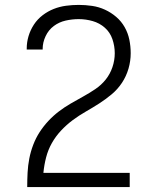

<svg xmlns="http://www.w3.org/2000/svg" viewBox="-20 -763 640 783"><path d="M91 0V-1Q91 -30 92.5 -59Q94 -88 99.5 -116.5Q105 -145 115.5 -172.5Q126 -200 141.5 -224Q157 -248 177 -269.5Q197 -291 220 -308.5Q243 -326 268 -340.5Q293 -355 318.5 -369Q344 -383 368.5 -399.5Q393 -416 411 -438.5Q429 -461 438.5 -489Q448 -517 448 -546Q448 -575 438.5 -603Q429 -631 407.5 -650Q386 -669 358 -677Q330 -685 301 -685Q274 -685 247.5 -679Q221 -673 199.5 -657Q178 -641 166 -615.5Q154 -590 154 -564Q154 -563 154 -562Q154 -561 154 -561H89Q89 -562 89 -563Q89 -564 89 -565Q89 -591 96.5 -616Q104 -641 118.5 -663Q133 -685 154 -701Q175 -717 199 -726.5Q223 -736 249 -739.5Q275 -743 301 -743Q328 -743 355.5 -739Q383 -735 408 -723.5Q433 -712 454 -694Q475 -676 488.5 -652Q502 -628 507.5 -601Q513 -574 513 -546Q513 -514 504 -483Q495 -452 477.5 -425.5Q460 -399 435.5 -378.5Q411 -358 384.5 -341Q358 -324 330 -308Q302 -292 276.5 -273Q251 -254 229 -230.5Q207 -207 191.5 -179.5Q176 -152 168 -121Q160 -90 157 -58H509V0Z"/></svg>

Font: Iosevka Custom Light Extended
Style: Regular
Weight: 300
Width: 7
Monospace: yes
Designer: Belleve Invis
Foundry: Belleve Invis
Version: Version 11.2.4; ttfautohint (v1.8.4)